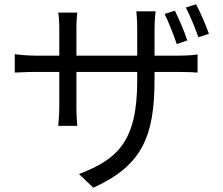

<svg xmlns="http://www.w3.org/2000/svg" viewBox="-20 -813 1040 897"><path d="M49 -560V-474C60 -474 105 -477 149 -477H257V-315C257 -277 253 -234 252 -225H341C340 -234 337 -278 337 -315V-477H621V-435C621 -155 531 -69 349 0L416 64C644 -39 702 -176 702 -442V-477H812C856 -477 892 -475 903 -474V-559C889 -556 856 -553 811 -553H702V-678C702 -717 706 -750 707 -760H617C618 -750 621 -717 621 -678V-553H337V-682C337 -716 340 -745 341 -754H252C254 -745 257 -714 257 -681V-553H149C107 -553 58 -558 49 -560ZM806 -607 855 -624C842 -665 815 -727 797 -763L749 -748C768 -710 791 -650 806 -607ZM907 -639 956 -655C942 -696 915 -757 896 -793L848 -778C868 -741 891 -683 907 -639Z"/></svg>

Font: Noto Sans KR Regular
Style: Regular
Weight: 400
Designer: Ryoko NISHIZUKA  (kana & ideographs); Paul D. Hunt (Latin, Greek & Cyrillic); Wenlong ZHANG  (bopomofo); Sandoll Communi
Foundry: Adobe Systems Incorporated
Version: Version 1.004;PS 1.004;hotconv 1.0.82;makeotf.lib2.5.63406